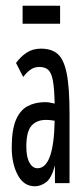

<svg xmlns="http://www.w3.org/2000/svg" viewBox="-20 -640 290 671"><path d="M102 11Q63 11 42 -28.5Q21 -68 21 -124Q21 -186 35.5 -220.5Q50 -255 76.5 -269Q103 -283 138 -283Q151 -283 171 -278Q170 -330 165 -357.5Q160 -385 149 -395.5Q138 -406 117 -406Q101 -406 88 -397.5Q75 -389 61 -371L36 -420Q53 -443 74 -456.5Q95 -470 123 -470Q160 -470 181.5 -451.5Q203 -433 213 -384Q223 -335 223 -243V0H172V-62Q160 -17 141 -3Q122 11 102 11ZM72 -128Q72 -91 83 -71.5Q94 -52 111 -52Q168 -52 171 -218Q155 -221 141 -221Q108 -221 90 -200.5Q72 -180 72 -128ZM59 -557V-620H190V-557Z"/></svg>

Font: Inconsolata UltraCondensed Medium
Style: Regular
Weight: 500
Width: 1
Monospace: yes
Designer: Raph Levien, Cyreal, Brenton Simpson
Foundry: Raph Levien, Cyreal, Google
Version: Version 3.001; ttfautohint (v1.8.2.53-6de2)